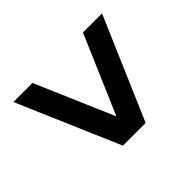

<svg xmlns="http://www.w3.org/2000/svg" viewBox="-137 -697 812 812"><g transform="rotate(45 269.0 -291.0)"><path d="M40 -26V-140L391 -291L40 -442V-556L498 -359V-223Z"/></g></svg>

Font: Geist SemBd
Style: Regular
Weight: 400
Designer: Basement.studio, Andrés Briganti, Mateo Zaragoza
Foundry: Basement.studio, Vercel, Andrés Briganti, Guido Ferreyra, Mateo Zaragoza
Version: Version 1.401